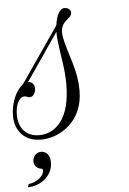

<svg xmlns="http://www.w3.org/2000/svg" viewBox="-126 -725 689 1026"><g transform="rotate(-5 218.0 -211.5)"><path d="M-64.9 -132.3C-64.9 -45.4 -11.7 9.3 74.2 9.3C119.6 9.3 166 -5.9 204.1 -33.2C268.6 -79.1 301.3 -147.5 301.3 -236.8C301.3 -283.7 293 -333 276.4 -387.2C242.2 -496.6 235.4 -523.9 235.4 -552.2C235.4 -581.5 245.6 -599.6 275.4 -624C288.6 -634.8 293 -642.6 293 -653.3C293 -668.5 278.3 -680.2 258.8 -680.2C233.9 -680.2 215.3 -645.5 208.5 -592.8L2.4 -293C-34.2 -267.1 -64.9 -198.7 -64.9 -132.3ZM205.6 -547.4C205.6 -523.4 210.4 -484.9 219.2 -427.2C230 -358.9 233.9 -320.3 233.9 -275.4C233.9 -185.5 216.3 -117.2 181.2 -72.3C152.3 -35.2 111.8 -15.1 66.4 -15.1C-2 -15.1 -43.9 -60.5 -43.9 -133.8C-43.9 -188 -22.9 -228.5 4.9 -228.5C16.6 -228.5 22.9 -221.7 33.7 -221.7C50.8 -221.7 65.4 -242.2 65.4 -265.6C65.4 -288.1 51.8 -303.2 31.2 -303.2L205.6 -557.6ZM-18.6 256.8C48.3 256.8 115.7 208.5 115.7 134.3C115.7 88.9 89.4 74.2 67.4 74.2C39.1 74.2 22.5 99.1 22.5 121.1C22.5 146.5 43.9 164.6 65.9 164.6C68.8 168 69.8 172.4 69.8 176.3C69.8 202.6 29.3 236.8 -12.7 239.7Z"/></g></svg>

Font: Petit Formal Script
Style: Regular
Weight: 400
Designer: Pablo Impallari, Brenda Gallo, Rodrigo Fuenzalida
Foundry: Pablo Impallari, Brenda Gallo, Rodrigo Fuenzalida
Version: Version 1.001